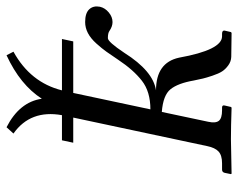

<svg xmlns="http://www.w3.org/2000/svg" viewBox="-90 -630 722 582"><g transform="rotate(-90 271.0 -339.0)"><path d="M192.9 -68.8Q188 -46.4 195.8 -36.6Q203.6 -26.9 227.5 -26.9H235.8Q244.1 -26.9 242.2 -19L237.8 0L235.8 2Q179.2 0 140.1 0L35.6 2L34.2 0L38.1 -19Q40 -26.9 47.9 -26.9H66.9Q91.3 -26.9 102.8 -37.6Q114.3 -48.3 119.1 -71.8L205.6 -478H129.4L136.7 -512.2H212.9Q230 -607.9 157.2 -659.2L176.3 -680.2Q252.9 -641.1 262.7 -573.2Q304.7 -638.7 394.5 -680.2L405.3 -659.2Q312 -607.9 288.1 -512.2H443.8L436.5 -478H280.3L230.5 -244.1Q284.2 -244.1 317.1 -269.8Q350.1 -295.4 380.9 -341.8Q396 -364.3 405.3 -377.4Q414.6 -390.6 430.2 -408Q445.8 -425.3 461.9 -433.6Q478 -441.9 495.1 -441.9Q522.5 -441.9 533.9 -429.4Q545.4 -417 541.5 -397Q538.1 -381.8 524.4 -370.4Q510.7 -358.9 495.1 -358.9Q481.9 -358.9 468.3 -368.2Q461.9 -373 446.3 -373Q435.1 -373 401.9 -323.2Q346.7 -235.8 288.1 -227.1Q372.1 -227.1 387.2 -157.2Q410.6 -27.3 451.7 -26.9H459.5Q461.9 -26.9 464.1 -26.4Q466.3 -25.9 468 -24.2Q469.7 -22.5 469.2 -19L464.8 0L462.4 2L389.6 1Q375.5 0.5 363.8 -8.1Q352.1 -16.6 345.5 -26.9Q338.9 -37.1 332.5 -56.2Q326.2 -75.2 324 -84.7Q321.8 -94.2 317.9 -112.8Q309.6 -160.6 291.5 -183.1Q273.4 -205.6 222.7 -209.5Z"/></g></svg>

Font: Linux Biolinum O
Style: Italic
Weight: 400
Italic angle: -12°
Designer: Philipp H. Poll
Foundry: Philipp H. Poll
Version: Version 1.1.3